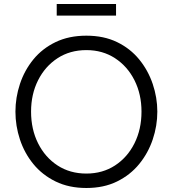

<svg xmlns="http://www.w3.org/2000/svg" viewBox="-20 -928 861 958"><path d="M263 -850V-908H559V-850ZM411 10Q324 10 257.5 -22.5Q191 -55 146.5 -109.5Q102 -164 79.5 -232Q57 -300 57 -371Q57 -441 79.5 -509Q102 -577 146.5 -631.5Q191 -686 257.5 -718Q324 -750 411 -750Q498 -750 564 -718Q630 -686 674.5 -631.5Q719 -577 742 -509Q765 -441 765 -371Q765 -300 742 -232Q719 -164 674.5 -109.5Q630 -55 564 -22.5Q498 10 411 10ZM411 -62Q492 -62 554 -102.5Q616 -143 651 -213Q686 -283 686 -371Q686 -458 651 -527.5Q616 -597 554 -637.5Q492 -678 411 -678Q329 -678 267 -637.5Q205 -597 170 -527.5Q135 -458 135 -371Q135 -283 170 -213Q205 -143 267 -102.5Q329 -62 411 -62Z"/></svg>

Font: Be Vietnam Pro Light
Style: Regular
Weight: 300
Designer: Lam Bao, Tony Le, Vietanh Nguyen
Foundry: Yellow Type Foundry
Version: Version 1.002; ttfautohint (v1.8.3)